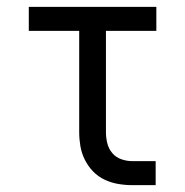

<svg xmlns="http://www.w3.org/2000/svg" viewBox="-20 -540 540 560"><path d="M366 0Q345 0 324.5 -3.5Q304 -7 285 -16Q266 -25 251.5 -40Q237 -55 227.5 -74Q218 -93 214.5 -113.5Q211 -134 211 -155V-450H64V-520H436V-450H289V-155Q289 -138 293 -122Q297 -106 307.5 -93.5Q318 -81 334 -75.5Q350 -70 366 -70H434V0Z"/></svg>

Font: Iosevka SS04
Style: Regular
Weight: 400
Monospace: yes
Designer: Belleve Invis
Foundry: Belleve Invis
Version: Version 19.0.0; ttfautohint (v1.8.4)